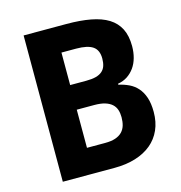

<svg xmlns="http://www.w3.org/2000/svg" viewBox="-106 -809 854 905"><g transform="rotate(-15 321.0 -357.0)"><path d="M89.8 -713.9H298.8Q366.2 -713.9 417 -704.3Q467.8 -694.8 502 -673.6Q536.1 -652.3 553.5 -617.9Q570.8 -583.5 570.8 -533.2Q570.8 -502.9 563.5 -476.6Q556.2 -450.2 542 -430.2Q527.8 -410.2 507.6 -396.7Q487.3 -383.3 460.9 -378.9V-374Q487.8 -368.2 511 -357.2Q534.2 -346.2 551.5 -326.9Q568.8 -307.6 578.9 -278.3Q588.9 -249 588.9 -207Q588.9 -158.2 571.8 -119.9Q554.7 -81.5 522.7 -54.9Q490.7 -28.3 445.1 -14.2Q399.4 0 341.8 0H89.8ZM241.2 -431.2H319.8Q348.1 -431.2 367.2 -436.3Q386.2 -441.4 397.9 -451.7Q409.7 -461.9 414.8 -477.3Q419.9 -492.7 419.9 -513.2Q419.9 -554.2 394.3 -572Q368.7 -589.8 313 -589.8H241.2ZM241.2 -311V-125H330.1Q359.9 -125 380.1 -131.8Q400.4 -138.7 412.8 -151.4Q425.3 -164.1 430.7 -182.1Q436 -200.2 436 -222.2Q436 -242.2 430.7 -258.5Q425.3 -274.9 412.4 -286.6Q399.4 -298.3 378.4 -304.7Q357.4 -311 326.2 -311Z"/></g></svg>

Font: Droid Sans
Style: Bold
Weight: 700
Foundry: Ascender Corporation
Version: Version 1.00 build 112